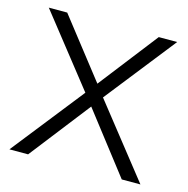

<svg xmlns="http://www.w3.org/2000/svg" viewBox="-86 -622 689 705"><g transform="rotate(15 259.0 -270.0)"><path d="M81 0 259.5 -229.5 437 0H508L292.5 -273L503 -540H433L259.5 -316.5L85 -540H15L225.5 -273L10 0Z"/></g></svg>

Font: Hauora Light
Style: Regular
Weight: 300
Designer: Wayne Shih
Foundry: WCYS
Version: Version 1.001;hotconv 1.0.109;makeotfexe 2.5.65596